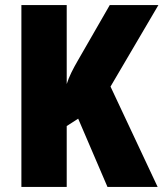

<svg xmlns="http://www.w3.org/2000/svg" viewBox="-20 -800 642 754"><path d="M599 -66 414 -460 602 -780H411L285 -561C267 -530 251 -499 242 -470V-780H64V-66H242V-305L287 -334L402 -66Z"/></svg>

Font: Noto Sans Malayalam UI Condensed Black
Style: Regular
Weight: 900
Width: 3
Designer: Jelle Bosma - Monotype Design Team
Foundry: Monotype Imaging Inc.
Version: Version 2.104